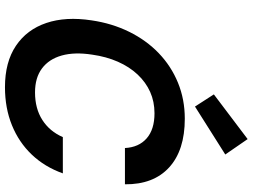

<svg xmlns="http://www.w3.org/2000/svg" viewBox="-142 -863 1017 773"><g transform="rotate(90 366.5 -476.5)"><path d="M331 12Q230 12 164.5 -32Q99 -76 72.5 -154.5Q46 -233 62 -337Q74 -419 108 -488Q142 -557 194 -607Q246 -657 313 -684.5Q380 -712 458 -712Q585 -712 654 -649Q723 -586 722 -471H576Q573 -527 537 -558.5Q501 -590 436 -590Q389 -590 350 -572.5Q311 -555 280 -522Q249 -489 228.5 -442.5Q208 -396 200 -339Q189 -268 203.5 -216.5Q218 -165 255.5 -137Q293 -109 352 -109Q417 -109 463 -138.5Q509 -168 532 -221H678Q652 -148 602.5 -96Q553 -44 484 -16Q415 12 331 12ZM409 -753 360 -829 540 -965 602 -875Z"/></g></svg>

Font: DM Sans 10pt
Style: Bold Italic
Weight: 700
Italic angle: -10°
Version: Version 4.004;gftools[0.9.30]